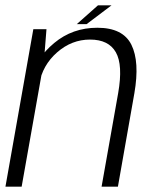

<svg xmlns="http://www.w3.org/2000/svg" viewBox="-26 -703 586 723"><path d="M-5.5 0H55.5L139.5 -473.5L149 -593H99.5ZM356.5 0H418L480 -352Q500.5 -470.5 468.8 -534.5Q437 -598.5 340.5 -598.5Q247 -598.5 178 -541Q109 -483.5 96.5 -414L121.5 -386.5Q134 -457.5 189 -505.8Q244 -554 313 -554Q383 -554 410.2 -506.2Q437.5 -458.5 419 -352.5ZM263 -612H300L394 -683H343Z"/></svg>

Font: Anybody Thin Light
Style: Italic
Weight: 300
Italic angle: -10°
Version: Version 1.113;gftools[0.9.25]